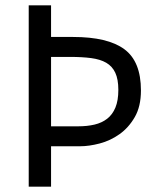

<svg xmlns="http://www.w3.org/2000/svg" viewBox="-20 -702 584 722"><path d="M172 -563H255Q385 -563 447.5 -517Q510 -471 510 -362Q510 -302 487 -262Q464 -222 429.5 -197.5Q395 -173 355 -162.5Q315 -152 281 -152H172V0H88V-682H172ZM172 -488V-227H274Q308 -227 335.5 -233.5Q363 -240 383 -255.5Q403 -271 414 -297.5Q425 -324 425 -364Q425 -404 413.5 -428.5Q402 -453 379.5 -466Q357 -479 323 -483.5Q289 -488 244 -488Z"/></svg>

Font: Actor
Style: Regular
Weight: 400
Designer: Thomas Junold
Foundry: Thomas Junold
Version: Version 1.001